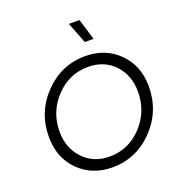

<svg xmlns="http://www.w3.org/2000/svg" viewBox="-173 -1142 1207 1296"><g transform="rotate(-20 431.0 -493.5)"><path d="M589 -847H526L467 -999H543ZM414 12Q269 12 174 -82.5Q79 -177 79 -327Q79 -505 201 -631Q323 -757 495 -757Q640 -757 735 -662Q830 -567 830 -419Q830 -241 708 -114.5Q586 12 414 12ZM422 -63Q557 -63 653 -165Q749 -267 749 -410Q749 -527 677 -604.5Q605 -682 487 -682Q352 -682 255.5 -580Q159 -478 159 -336Q159 -219 232 -141Q305 -63 422 -63Z"/></g></svg>

Font: Plus Jakarta Display Light
Style: Italic
Weight: 300
Italic angle: -12°
Designer: Gumpita Rahayu
Foundry: Tokotype Studio
Version: Version 1.000;hotconv 1.0.109;makeotfexe 2.5.65596